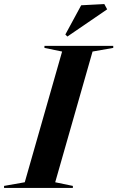

<svg xmlns="http://www.w3.org/2000/svg" viewBox="-72 -926 578 946"><path d="M-52 0H287V-10L200 -28L384 -672L486 -690V-700H147V-690L234 -672L50 -28L-52 -10ZM260 -746 456 -880 442 -906 328 -900 250 -756Z"/></svg>

Font: Mazius Display Extra Italic
Style: Bold
Weight: 700
Italic angle: -17°
Designer: Alberto Casagrande & Collletttivo
Foundry: Collletttivo
Version: Version 2.000;Glyphs 3.2 (3217)